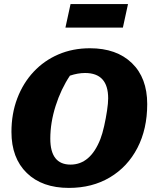

<svg xmlns="http://www.w3.org/2000/svg" viewBox="-20 -906 744 939"><path d="M317 13Q186 13 111 -60Q36 -133 36 -261Q36 -350 64.5 -425Q93 -500 144.5 -555Q196 -610 266 -640Q336 -670 420 -670Q550 -670 625 -597.5Q700 -525 700 -397Q700 -275 652 -182.5Q604 -90 517.5 -38.5Q431 13 317 13ZM325 -101Q422 -101 471 -226Q481 -252 489.5 -290Q498 -328 503.5 -365Q509 -402 509 -425Q509 -549 396 -549Q361 -549 322 -536Q278 -470 252 -388Q226 -306 226 -228Q226 -101 325 -101ZM300 -771 325 -886H606L581 -771Z"/></svg>

Font: Piazzolla ExtraBold
Style: Italic
Weight: 800
Italic angle: -11.3°
Designer: Juan Pablo del Peral
Foundry: Huerta Tipografica
Version: Version 1.330